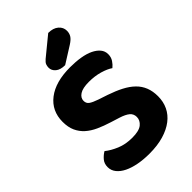

<svg xmlns="http://www.w3.org/2000/svg" viewBox="-252 -937 1049 1049"><g transform="rotate(-45 273.0 -412.0)"><path d="M252 -111Q305 -111 327.5 -129.5Q350 -148 350 -174Q350 -198 332.5 -212.5Q315 -227 280 -238L229 -254Q187 -267 153 -282.5Q119 -298 95 -319.5Q71 -341 57.5 -370.5Q44 -400 44 -442Q44 -526 107.5 -575Q171 -624 284 -624Q327 -624 363.5 -618Q400 -612 426 -599.5Q452 -587 467 -569Q482 -551 482 -527Q482 -504 470.5 -486.5Q459 -469 444 -457Q421 -473 383 -484Q345 -495 300 -495Q252 -495 229 -480Q206 -465 206 -442Q206 -422 221 -411.5Q236 -401 268 -390L322 -372Q369 -356 404.5 -337.5Q440 -319 464 -295.5Q488 -272 500 -241.5Q512 -211 512 -172Q512 -130 495.5 -95.5Q479 -61 446.5 -36Q414 -11 366.5 3Q319 17 257 17Q211 17 172 9.5Q133 2 104.5 -12Q76 -26 59.5 -46.5Q43 -67 43 -93Q43 -120 58.5 -138Q74 -156 93 -167Q120 -145 160.5 -128Q201 -111 252 -111ZM332 -841Q370 -841 391.5 -822.5Q413 -804 413 -777Q413 -758 404 -743Q395 -728 370 -712L273 -651Q237 -651 218 -667Q199 -683 199 -705Q199 -717 203 -727.5Q207 -738 221 -750Z"/></g></svg>

Font: Baloo 2
Style: Bold
Weight: 700
Designer: Sarang Kulkarni and Ek Type
Foundry: Ek Type
Version: Version 1.640;hotconv 1.0.111;makeotfexe 2.5.65597; ttfautoh